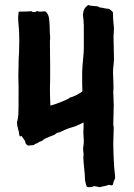

<svg xmlns="http://www.w3.org/2000/svg" viewBox="-20 -777 561 802"><path d="M55.7 -237.3C56.6 -234.4 59.6 -225.6 59.6 -218.8C60.5 -210.9 62.5 -207 65.4 -207C66.4 -207 68.4 -208 70.3 -209L85 -187.5C85 -179.7 88.9 -173.8 96.7 -168.9L120.1 -170.9L130.9 -177.7H133.8L144.5 -184.6C151.4 -186.5 155.3 -188.5 158.2 -190.4C166 -201.2 205.1 -210.9 210 -215.8C214.8 -220.7 220.7 -223.6 229.5 -224.6C245.1 -231.4 253.9 -238.3 293 -249C305.7 -253.9 317.4 -259.8 329.1 -265.6V-241.2L328.1 -225.6C328.1 -212.9 330.1 -201.2 330.1 -186.5C330.1 -174.8 327.1 -164.1 327.1 -151.4C327.1 -144.5 329.1 -143.6 329.1 -127C328.1 -124 328.1 -121.1 328.1 -118.2C329.1 -86.9 335 -55.7 335 -24.4C337.9 -15.6 337.9 -4.9 342.8 2.9L349.6 4.9C360.4 4.9 369.1 2.9 374 0C380.9 2.9 388.7 2 395.5 4.9C410.2 1 422.9 0 434.6 -4.9C439.5 -3.9 443.4 -2.9 446.3 -2.9C449.2 -2.9 450.2 -3.9 451.2 -4.9C455.1 -25.4 460.9 -28.3 460.9 -33.2C460.9 -47.9 458 -62.5 457 -78.1C455.1 -110.4 453.1 -143.6 453.1 -175.8C453.1 -199.2 455.1 -221.7 455.1 -245.1C455.1 -249 453.1 -252 453.1 -255.9C453.1 -283.2 455.1 -309.6 455.1 -336.9L453.1 -395.5L454.1 -406.2C454.1 -440.4 452.1 -456.1 452.1 -475.6C452.1 -495.1 456.1 -512.7 456.1 -532.2L454.1 -625L456.1 -658.2L453.1 -691.4C452.1 -698.2 452.1 -710 452.1 -724.6C449.2 -729.5 443.4 -735.4 434.6 -740.2C419.9 -740.2 410.2 -745.1 395.5 -746.1C388.7 -752.9 381.8 -750 362.3 -752.9C356.4 -752.9 351.6 -753.9 348.6 -756.8C332 -742.2 330.1 -739.3 326.2 -716.8L329.1 -689.5C329.1 -683.6 329.1 -677.7 330.1 -672.9V-577.1C330.1 -564.5 329.1 -548.8 327.1 -530.3C325.2 -507.8 323.2 -489.3 323.2 -474.6C323.2 -434.6 323.2 -408.2 324.2 -395.5C317.4 -388.7 282.2 -370.1 273.4 -370.1C263.7 -360.4 205.1 -338.9 190.4 -335.9C189.5 -360.4 188.5 -383.8 188.5 -408.2C189.5 -430.7 189.5 -453.1 189.5 -475.6V-496.1L188.5 -605.5L189.5 -614.3C189.5 -634.8 187.5 -632.8 187.5 -667C185.5 -686.5 188.5 -716.8 168.9 -729.5H160.2C157.2 -728.5 152.3 -728.5 146.5 -728.5H141.6L135.7 -731.4C131.8 -728.5 127.9 -726.6 123 -726.6C118.2 -726.6 114.3 -727.5 109.4 -730.5C106.4 -729.5 92.8 -728.5 68.4 -728.5C63.5 -728.5 59.6 -728.5 57.6 -727.5V-722.7C57.6 -717.8 55.7 -712.9 55.7 -705.1C55.7 -696.3 56.6 -680.7 58.6 -660.2C59.6 -649.4 60.5 -631.8 60.5 -609.4L59.6 -555.7L58.6 -543C57.6 -530.3 57.6 -517.6 57.6 -505.9L56.6 -460.9L57.6 -413.1C57.6 -344.7 57.6 -306.6 56.6 -297.9C52.7 -263.7 50.8 -271.5 50.8 -264.6C50.8 -258.8 52.7 -250 55.7 -237.3Z"/></svg>

Font: Caesar Dressing Cyrillic
Style: Regular
Weight: 400
Designer: Dathan Boardman
Foundry: Open Window
Version: Version 1.00;July 2, 2020;FontCreator 13.0.0.2642 64-bit